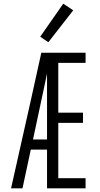

<svg xmlns="http://www.w3.org/2000/svg" viewBox="-20 -1021 540 1041"><path d="M40 0 150 -490 204 -735H259Q246 -674 233 -612.5Q220 -551 207 -490L159 -265H235V-210H147L102 0ZM235 0V-735H444V-680H296V-410H430V-355H296V-55H444V0ZM242 -792 198 -822 323 -1001 377 -965Z"/></svg>

Font: Iosevka Term Light
Style: Regular
Weight: 300
Monospace: yes
Designer: Belleve Invis
Foundry: Belleve Invis
Version: Version 9.0.1; ttfautohint (v1.8.3)